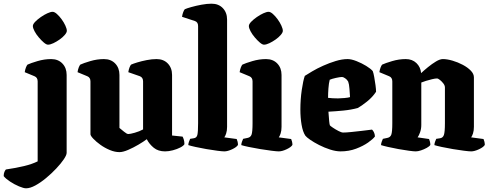

<svg xmlns="http://www.w3.org/2000/svg" viewBox="-135 -820 2649 1040"><path d="M6 200Q-7 200 -32 189.5Q-57 179 -80.5 163.5Q-104 148 -115 134Q-115 120 -111 111Q-107 102 -103 98Q-48 90 -4.5 79.5Q39 69 69 54V-379Q69 -400 52 -407L-1 -429Q1 -443 5.5 -454.5Q10 -466 14 -470Q31 -478 68 -489Q105 -500 142 -500Q180 -500 203 -476Q226 -452 226 -414V8Q226 20 210.5 43Q195 66 169.5 93Q144 120 114.5 144.5Q85 169 56.5 184.5Q28 200 6 200ZM125 -578Q116 -578 102.5 -589.5Q89 -601 75 -617.5Q61 -634 52 -651Q43 -668 43 -679Q43 -689 55.5 -702Q68 -715 86 -727.5Q104 -740 121.5 -748Q139 -756 150 -756Q160 -756 173 -744.5Q186 -733 198.5 -716Q211 -699 219 -681.5Q227 -664 227 -653Q227 -644 216 -631Q205 -618 188 -606Q171 -594 154 -586Q137 -578 125 -578Z M512 4Q487 4 459.5 -7.5Q432 -19 408.5 -36Q385 -53 370 -69Q355 -85 355 -93V-379Q355 -400 338 -407L285 -429Q287 -443 291.5 -454.5Q296 -466 300 -470Q317 -478 354 -489Q391 -500 428 -500Q466 -500 489 -476Q512 -452 512 -414V-127Q522 -119 537 -106.5Q552 -94 560 -94Q570 -94 595 -101Q620 -108 640 -119V-379Q640 -400 623 -407L560 -429Q562 -443 566.5 -454.5Q571 -466 575 -470Q586 -475 609 -482Q632 -489 660 -494.5Q688 -500 713 -500Q751 -500 774 -476Q797 -452 797 -414V-86L854 -80Q857 -75 860.5 -64Q864 -53 864 -39Q859 -30 841.5 -21Q824 -12 801.5 -6Q779 0 759 0Q722 0 698 -19.5Q674 -39 660 -66Q643 -53 615 -36.5Q587 -20 559 -8Q531 4 512 4Z M1080 0Q1069 0 1042 -3.5Q1015 -7 983 -12.5Q951 -18 924 -24Q897 -30 885 -34Q885 -42 888.5 -52Q892 -62 895 -68L914 -71Q930 -73 934 -89Q938 -105 938 -153V-679Q938 -700 921 -706L851 -729Q853 -743 857.5 -754.5Q862 -766 866 -770Q877 -775 902 -782Q927 -789 956.5 -794.5Q986 -800 1011 -800Q1049 -800 1072 -776Q1095 -752 1095 -714V-133Q1095 -112 1090 -97Q1085 -82 1080 -76L1147 -67Q1149 -63 1151.5 -54Q1154 -45 1154 -35Q1147 -23 1122.5 -11.5Q1098 0 1080 0Z M1375 0Q1364 0 1336 -3.5Q1308 -7 1274.5 -12.5Q1241 -18 1212.5 -24Q1184 -30 1172 -34Q1172 -42 1175.5 -52Q1179 -62 1182 -68L1206 -73Q1222 -76 1227.5 -90.5Q1233 -105 1233 -153V-379Q1233 -400 1216 -407L1163 -429Q1165 -443 1169.5 -454.5Q1174 -466 1178 -470Q1195 -478 1232 -489Q1269 -500 1306 -500Q1344 -500 1367 -476Q1390 -452 1390 -414V-133Q1390 -112 1385 -97Q1380 -82 1375 -76L1442 -67Q1444 -63 1446.5 -54Q1449 -45 1449 -35Q1442 -23 1417.5 -11.5Q1393 0 1375 0ZM1295 -578Q1286 -578 1272.5 -589.5Q1259 -601 1245 -617.5Q1231 -634 1222 -651Q1213 -668 1213 -679Q1213 -689 1225.5 -702Q1238 -715 1256 -727.5Q1274 -740 1291.5 -748Q1309 -756 1320 -756Q1330 -756 1343 -744.5Q1356 -733 1368.5 -716Q1381 -699 1389 -681.5Q1397 -664 1397 -653Q1397 -644 1386 -631Q1375 -618 1358 -606Q1341 -594 1324 -586Q1307 -578 1295 -578Z M1710 0Q1684 0 1653 -10Q1622 -20 1593.5 -34.5Q1565 -49 1545 -63Q1525 -77 1519 -85Q1505 -106 1498.5 -144.5Q1492 -183 1492 -226Q1492 -281 1499.5 -332.5Q1507 -384 1516 -409Q1530 -418 1556 -433.5Q1582 -449 1615.5 -464Q1649 -479 1683.5 -489.5Q1718 -500 1748 -500Q1768 -500 1796 -489Q1824 -478 1848.5 -463Q1873 -448 1884 -435Q1888 -425 1892 -403Q1896 -381 1899 -358.5Q1902 -336 1902 -323Q1883 -294 1853 -270Q1823 -246 1803 -235Q1766 -225 1724 -221Q1682 -217 1644 -215Q1646 -184 1648 -164.5Q1650 -145 1652 -141Q1654 -138 1668 -128.5Q1682 -119 1698.5 -110.5Q1715 -102 1722 -102Q1740 -102 1768.5 -105Q1797 -108 1827.5 -111.5Q1858 -115 1880 -118Q1885 -114 1890 -104.5Q1895 -95 1896 -81Q1886 -67 1859 -48Q1832 -29 1793.5 -14.5Q1755 0 1710 0ZM1696 -287Q1709 -287 1731 -289Q1753 -291 1761 -294Q1760 -311 1758 -338Q1756 -365 1751 -378Q1745 -389 1734.5 -396Q1724 -403 1718 -403Q1707 -403 1684.5 -398Q1662 -393 1651 -388Q1646 -369 1644 -341.5Q1642 -314 1642 -290Q1666 -287 1696 -287Z M2117 0Q2106 0 2080 -3.5Q2054 -7 2023.5 -12.5Q1993 -18 1967 -24Q1941 -30 1929 -34Q1929 -42 1932.5 -52Q1936 -62 1939 -68L1963 -73Q1979 -76 1984.5 -90.5Q1990 -105 1990 -153V-379Q1990 -400 1973 -407L1920 -429Q1922 -443 1926.5 -454.5Q1931 -466 1935 -470Q1952 -478 1989 -489Q2026 -500 2063 -500Q2098 -500 2120.5 -478.5Q2143 -457 2146 -424Q2162 -439 2183.5 -456.5Q2205 -474 2226.5 -487Q2248 -500 2264 -500Q2287 -500 2316 -491.5Q2345 -483 2371.5 -469Q2398 -455 2415 -437.5Q2432 -420 2432 -401V-133Q2432 -112 2427 -97Q2422 -82 2417 -76L2484 -67Q2486 -63 2488.5 -54Q2491 -45 2491 -35Q2484 -23 2459.5 -11.5Q2435 0 2417 0Q2406 0 2378.5 -3.5Q2351 -7 2318 -12.5Q2285 -18 2257.5 -24Q2230 -30 2218 -34Q2218 -42 2221.5 -52Q2225 -62 2228 -68L2248 -71Q2264 -73 2269.5 -89Q2275 -105 2275 -153V-346Q2275 -357 2266.5 -368Q2258 -379 2248 -387Q2238 -395 2232 -395Q2222 -395 2205.5 -391Q2189 -387 2172.5 -382Q2156 -377 2147 -373V-143Q2147 -122 2140.5 -103.5Q2134 -85 2127 -76L2189 -67Q2191 -63 2193.5 -54Q2196 -45 2196 -35Q2191 -27 2176.5 -19Q2162 -11 2145.5 -5.5Q2129 0 2117 0Z"/></svg>

Font: Texturina 72pt Black
Style: Regular
Weight: 900
Designer: Guillermo Torres Carreño
Foundry: Omnibus-Type
Version: Version 1.002; ttfautohint (v1.8.3)